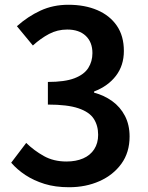

<svg xmlns="http://www.w3.org/2000/svg" viewBox="-20 -772 620 806"><path d="M270 14Q212 14 167 0Q122 -14 87 -37Q52 -60 27 -89L90 -172Q123 -140 164 -117Q205 -94 259 -94Q299 -94 329 -107Q359 -120 375.5 -145.5Q392 -171 392 -206Q392 -245 373.5 -273.5Q355 -302 309 -317.5Q263 -333 181 -333V-428Q252 -428 292.5 -443.5Q333 -459 350.5 -486.5Q368 -514 368 -549Q368 -595 340 -621.5Q312 -648 262 -648Q221 -648 186 -629.5Q151 -611 118 -581L51 -662Q97 -703 150 -727.5Q203 -752 267 -752Q336 -752 388.5 -729.5Q441 -707 470.5 -664Q500 -621 500 -558Q500 -497 466.5 -453.5Q433 -410 375 -388V-383Q417 -372 451 -347.5Q485 -323 504.5 -285.5Q524 -248 524 -199Q524 -132 489.5 -84.5Q455 -37 397.5 -11.5Q340 14 270 14Z"/></svg>

Font: Noto Sans TC SemiBold
Style: Regular
Weight: 600
Designer: Ryoko NISHIZUKA  (kana, bopomofo & ideographs); Paul D. Hunt (Latin, Greek & Cyrillic); Sandoll Communications , Soo-you
Foundry: Adobe
Version: Version 2.004-H2;hotconv 1.0.118;makeotfexe 2.5.65603